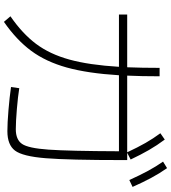

<svg xmlns="http://www.w3.org/2000/svg" viewBox="33 -884 871 978"><g transform="rotate(90 469.0 -395.5)"><path d="M423.8 -15.6 429.7 -57.6Q472.2 -50.8 536.4 -45.4Q600.6 -40 638.7 -40Q691.9 -40 713.6 -71.8Q735.4 -103.5 742.7 -207Q750 -310.5 751 -565.4H363.8Q354 -406.7 324.5 -300Q294.9 -193.4 239.3 -118.2Q183.6 -43 91.8 20.5L63.5 -12.7Q151.4 -73.2 203.9 -143.1Q256.3 -212.9 283.9 -313Q311.5 -413.1 320.8 -565.4H54.7V-607.4H323.2Q326.2 -683.1 326.2 -772.5H369.1Q369.1 -678.7 365.7 -607.4H756.3Q731 -661.6 708.5 -700.9Q686 -740.2 659.2 -776.4L691.4 -798.8Q720.7 -759.8 744.6 -718.3Q768.6 -676.8 793 -625L758.8 -607.4H795.9V-586.9Q795.9 -309.1 786.4 -191.9Q776.9 -74.7 747.6 -35.9Q718.3 2.9 648.4 2.9Q607.4 2.9 540.5 -2.7Q473.6 -8.3 423.8 -15.6ZM803.7 -790 836.9 -810.5Q864.3 -771.5 886.7 -729.5Q909.2 -687.5 932.6 -634.8L897.5 -618.2Q872.6 -673.3 850.6 -713.9Q828.6 -754.4 803.7 -790Z"/></g></svg>

Font: Pretendard ExtraLight
Style: Regular
Weight: 200
Designer: Base glyphs from Inter by Rasmus Andersson; Hangeul glyphs from Noto Sans CJK(Source Han Sans) by Jang Soo-young and Kan
Foundry: Kil Hyung-jin
Version: Version 1.309